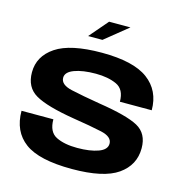

<svg xmlns="http://www.w3.org/2000/svg" viewBox="-123 -976 1054 1095"><g transform="rotate(15 404.0 -429.0)"><path d="M292 -752.5 386.5 -862.5H512.5L376.5 -752.5ZM398 4Q204 4 119.8 -58.5Q35.5 -121 35.5 -242.5H223.5Q223.5 -168 271.8 -144Q320 -120 396.5 -120Q472 -120 520.5 -137.8Q569 -155.5 569 -191Q569 -232 503.5 -246.5Q438 -261 332 -277.5Q171 -304 103.5 -342.8Q36 -381.5 36 -470.5Q36 -565.5 122 -623.2Q208 -681 393.5 -681Q580.5 -681 666.2 -617.2Q752 -553.5 752 -437.5H564Q564 -510.5 513.8 -533.5Q463.5 -556.5 391 -556.5Q313.5 -556.5 264.8 -538.2Q216 -520 216 -486.5Q216 -445 283 -430Q350 -415 452.5 -398Q621 -372 686.8 -336Q752.5 -300 752.5 -213Q752.5 -113.5 668.8 -54.8Q585 4 398 4Z"/></g></svg>

Font: Anybody ExtraExpanded Regular
Style: Bold
Weight: 700
Width: 8
Designer: Tyler Finck
Foundry: Etcetera Type Company
Version: Version 1.010; ttfautohint (v1.8.3) -l 8 -r 50 -G 200 -x 14 